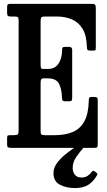

<svg xmlns="http://www.w3.org/2000/svg" viewBox="-20 -770 558 1000"><path d="M53 -684H35.5Q23 -684 20 -688.5Q17 -693 17 -705V-730.5Q17 -743 20.2 -746.5Q23.5 -750 35.5 -750H452.5Q469.5 -750 474.2 -746.5Q479 -743 479 -726V-526.5Q479 -514 478 -510.2Q477 -506.5 464 -506.5H448.5Q437.5 -506.5 435.2 -511.2Q433 -516 432.5 -525.5Q431 -585.5 410 -620Q389 -654.5 354 -669.2Q319 -684 276 -684H214.5Q201 -684 196.2 -680Q191.5 -676 191.5 -661.5V-434Q191.5 -411 199 -411H230Q266.5 -411 284.8 -438.5Q303 -466 303.5 -508.5Q303 -519 306.2 -522.5Q309.5 -526 317.5 -526H339.5Q356 -526 356 -509.5V-262.5Q356 -250.5 353.2 -246.5Q350.5 -242.5 339.5 -242.5H317.5Q311.5 -242.5 307 -245.8Q302.5 -249 303 -260.5Q302 -303 288 -332.5Q274 -362 227.5 -362H207.5Q198.5 -362 195 -357.5Q191.5 -353 191.5 -339V-88Q191.5 -73.5 195.5 -69.8Q199.5 -66 214.5 -66H266Q319 -66 358.2 -82.2Q397.5 -98.5 419.2 -137.8Q441 -177 442.5 -247Q442.5 -258 445.2 -261.5Q448 -265 456.5 -265H469.5Q480 -265 484.5 -262.2Q489 -259.5 489 -248.5V-17.5Q489 -6 486 -3Q483 0 472 0H37.5Q26 0 21.5 -2.8Q17 -5.5 17 -18V-52Q17 -62.5 20.8 -64.2Q24.5 -66 35 -66H50.5Q69 -66 73 -70.5Q77 -75 77 -93V-663Q77 -678 72.5 -681Q68 -684 53 -684ZM370 209.5Q325 209.5 291.8 192Q258.5 174.5 258.5 131.5Q258.5 101.5 280.5 74.2Q302.5 47 333.2 24Q364 1 391 -17Q409 -29.5 417 -20Q425 -11.5 412 2.5Q395 22 376.8 48.2Q358.5 74.5 358.5 105Q358.5 124 369.2 139.2Q380 154.5 405.5 154.5Q423.5 154.5 436.5 145.8Q449.5 137 457.5 125.5Q464.5 116 472 122L482.5 130Q487.5 133.5 487.5 136Q487.5 138.5 484.5 144Q469.5 171.5 443 190.5Q416.5 209.5 370 209.5Z"/></svg>

Font: Besley* Condensed Medium
Style: Regular
Weight: 500
Width: 3
Designer: Owen Earl
Foundry: indestructible type*
Version: Version 3.000; ttfautohint (v1.8.3)